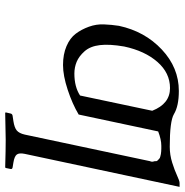

<svg xmlns="http://www.w3.org/2000/svg" viewBox="-6 -476 716 744"><g transform="rotate(90 352.0 -104.0)"><path d="M409.2 -335.9Q382.3 -404.8 321.3 -404.8Q262.7 -404.8 220 -356Q177.2 -307.1 160.2 -227.1Q150.4 -170.4 154.8 -133.1Q159.2 -95.7 178.7 -73.7Q198.2 -51.8 219.7 -43Q241.2 -34.2 265.1 -34.2Q316.4 -34.2 350.1 -56.2ZM576.2 158.2Q571.8 179.7 578.9 189Q585.9 198.2 609.9 202.1L628.4 205.1Q636.2 206.5 634.8 212.9L630.9 231.9L628.4 233.9Q560.5 231.9 521.5 231.9L417.5 233.9L415.5 231.9L419.9 212.9Q421.4 206.1 429.2 205.1L449.2 202.1Q474.6 198.2 485.6 189Q496.6 179.7 501.5 158.2L604.5 -327.1Q607.9 -334.5 606 -340.1Q604 -345.7 604.5 -350.1Q605 -354.5 600.6 -357.9Q596.2 -361.3 594.5 -363.5Q592.8 -365.7 586.4 -367.2Q580.1 -368.7 577.1 -369.4Q574.2 -370.1 566.9 -370.6Q559.6 -371.1 555.9 -371.1Q552.2 -371.1 544.9 -371.1Q520.5 -371.1 489.3 -358.9L423.8 -50.8Q382.8 -26.4 327.9 -8.3Q272.9 9.8 231.9 9.8Q190.4 9.8 158.9 -3.7Q127.4 -17.1 110.6 -39.6Q93.8 -62 83.5 -90.6Q73.2 -119.1 74.5 -148.9Q75.7 -178.7 80.1 -207Q101.6 -307.1 171.9 -373Q242.2 -439 332.5 -439Q391.1 -439 422.4 -419.9Q449.7 -403.8 548.8 -403.8Q580.1 -403.8 610.4 -413.3Q640.6 -422.9 660.9 -432.4Q681.2 -441.9 689 -441.9H704.1Z"/></g></svg>

Font: Linux Biolinum O
Style: Italic
Weight: 400
Italic angle: -12°
Designer: Philipp H. Poll
Foundry: Philipp H. Poll
Version: Version 1.1.3